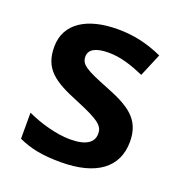

<svg xmlns="http://www.w3.org/2000/svg" viewBox="-107 -646 705 748"><g transform="rotate(20 245.5 -271.5)"><path d="M451 -157C451 -251 392 -286 296 -324C197 -363 174 -377 174 -410C174 -439 201 -455 255 -455C305 -455 352 -439 403 -417L443 -512C383 -539 325 -553 258 -553C131 -553 47 -502 47 -404C47 -313 98 -278 202 -236C307 -193 324 -175 324 -144C324 -109 296 -86 228 -86C172 -86 101 -106 48 -131V-23C98 0 148 10 224 10C370 10 451 -49 451 -157Z"/></g></svg>

Font: Noto Kufi Arabic SemiBold
Style: Regular
Weight: 600
Designer: Monotype Design Team, David Williams, Khaled Hosny
Foundry: Google LLC
Version: Version 2.109